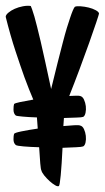

<svg xmlns="http://www.w3.org/2000/svg" viewBox="-20 -730 367 673"><path d="M271.5 -320.3Q266.6 -318.4 248 -317.9Q229.5 -317.4 204.1 -316.4Q203.1 -308.6 203.1 -302.2Q203.1 -295.9 202.1 -288.1Q224.6 -290 240.2 -291Q255.9 -292 260.7 -290Q269.5 -288.1 274.4 -277.3Q279.3 -266.6 280.8 -253.9Q282.2 -241.2 279.8 -230.5Q277.3 -219.7 271.5 -216.8Q266.6 -214.8 246.6 -213.9Q226.6 -212.9 199.2 -211.9Q196.3 -152.3 192.9 -116.2Q189.5 -80.1 186.5 -78.1Q182.6 -75.2 173.3 -80.6Q164.1 -85.9 153.8 -95.2Q143.6 -104.5 135.3 -114.7Q127 -125 125 -132.8Q123 -135.7 121.1 -157.2Q119.1 -178.7 117.2 -213.9Q85.9 -214.8 62.5 -216.8Q39.1 -218.8 35.2 -221.7Q27.3 -228.5 27.3 -241.7Q27.3 -254.9 29.3 -260.7Q31.2 -264.6 55.2 -269.5Q79.1 -274.4 112.3 -279.3Q110.4 -298.8 109.4 -318.4Q81.1 -319.3 59.6 -321.3Q38.1 -323.2 35.2 -325.2Q27.3 -332 27.3 -345.7Q27.3 -359.4 29.3 -365.2Q31.2 -368.2 49.8 -372.1Q68.4 -376 96.7 -380.9Q82 -415 65.4 -460Q51.8 -498 34.2 -551.3Q16.6 -604.5 0 -670.9Q0 -677.7 9.3 -685.5Q18.6 -693.4 31.7 -699.2Q44.9 -705.1 60.5 -708Q76.2 -710.9 87.9 -709Q90.8 -704.1 100.6 -671.9Q104.5 -658.2 109.9 -636.7Q115.2 -615.2 122.6 -584.5Q129.9 -553.7 138.7 -512.7Q147.5 -471.7 159.2 -418Q171.9 -470.7 182.1 -510.7Q192.4 -550.8 200.2 -581.1Q208 -611.3 214.4 -632.3Q220.7 -653.3 225.6 -667Q236.3 -699.2 242.2 -706.1Q248 -709 262.2 -708Q276.4 -707 290.5 -703.6Q304.7 -700.2 315.4 -694.3Q326.2 -688.5 327.1 -682.6Q327.1 -680.7 317.4 -651.4Q307.6 -622.1 292.5 -579.6Q277.3 -537.1 258.8 -487.3Q240.2 -437.5 222.7 -393.6Q253.9 -395.5 260.7 -393.6Q269.5 -391.6 274.4 -380.9Q279.3 -370.1 280.8 -357.9Q282.2 -345.7 279.8 -334.5Q277.3 -323.2 271.5 -320.3Z"/></svg>

Font: Jolly Lodger
Style: Regular
Weight: 400
Designer: Stuart Sandler
Foundry: Font Diner, Inc
Version: Version 1.000